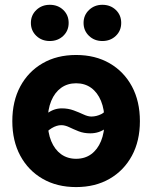

<svg xmlns="http://www.w3.org/2000/svg" viewBox="-20 -760 628 792"><path d="M293.9 11.7Q214.8 11.7 155.8 -22.5Q96.7 -56.6 63.7 -117.7Q30.8 -178.7 30.8 -260.3Q30.8 -342.3 63.7 -403.6Q96.7 -464.8 155.8 -499Q214.8 -533.2 293.9 -533.2Q373 -533.2 432.1 -499Q491.2 -464.8 524.2 -403.6Q557.1 -342.3 557.1 -260.3Q557.1 -178.7 524.2 -117.7Q491.2 -56.6 432.1 -22.5Q373 11.7 293.9 11.7ZM293.9 -105Q330.1 -105 356.2 -124Q382.3 -143.1 396.7 -178Q411.1 -212.9 411.1 -260.3Q411.1 -308.6 396.7 -343.5Q382.3 -378.4 356.2 -397.5Q330.1 -416.5 293.9 -416.5Q258.3 -416.5 231.9 -397.5Q205.6 -378.4 191.2 -343.5Q176.8 -308.6 176.8 -260.3Q176.8 -212.9 191.2 -178Q205.6 -143.1 231.9 -124Q258.3 -105 293.9 -105ZM150.9 -191.4 110.4 -224.6Q145.5 -269.5 173.6 -291.3Q201.7 -313 234.9 -313Q261.2 -313 283.7 -304.7Q306.2 -296.4 324.5 -287.8Q342.8 -279.3 356.9 -279.3Q377.4 -279.3 397.5 -289.1Q417.5 -298.8 433.6 -331.5L477.5 -301.8Q445.3 -253.4 417.5 -231.7Q389.6 -210 352.5 -210Q325.7 -210 304.2 -218.5Q282.7 -227.1 265.4 -235.4Q248 -243.7 232.9 -243.7Q213.9 -243.7 193.4 -231.4Q172.9 -219.2 150.9 -191.4ZM402.3 -590.8Q369.1 -590.8 346.9 -612.3Q324.7 -633.8 324.7 -665.5Q324.7 -697.3 347.2 -718.8Q369.6 -740.2 402.3 -740.2Q435.5 -740.2 457.8 -719Q480 -697.8 480 -665.5Q480 -633.3 457.8 -612.1Q435.5 -590.8 402.3 -590.8ZM185.5 -590.8Q151.9 -590.8 129.6 -612.3Q107.4 -633.8 107.4 -665.5Q107.4 -697.3 129.9 -718.8Q152.3 -740.2 185.5 -740.2Q218.8 -740.2 241 -719Q263.2 -697.8 263.2 -665.5Q263.2 -633.3 241 -612.1Q218.8 -590.8 185.5 -590.8Z"/></svg>

Font: Inter 28pt
Style: Bold
Weight: 700
Designer: Rasmus Andersson
Foundry: rsms
Version: Version 4.001;git-66647c0bb